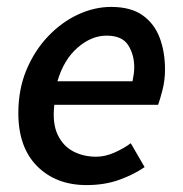

<svg xmlns="http://www.w3.org/2000/svg" viewBox="-20 -523 528 555"><path d="M230 12Q142 12 87.5 -42.5Q33 -97 33 -196Q33 -265 56.5 -321Q80 -377 119 -418Q158 -459 205.5 -481Q253 -503 301 -503Q358 -503 392 -479Q426 -455 441.5 -414Q457 -373 457 -322Q457 -291 449.5 -262Q442 -233 437 -220H137Q131 -167 146.5 -134Q162 -101 191.5 -85.5Q221 -70 258 -70Q284 -70 311 -82Q338 -94 358 -109L398 -40Q368 -19 325.5 -3.5Q283 12 230 12ZM146 -288H363Q365 -298 366.5 -308Q368 -318 368 -329Q368 -365 350.5 -392.5Q333 -420 288 -420Q244 -420 204 -385Q164 -350 146 -288Z"/></svg>

Font: Source Sans Pro SemiBold
Style: Italic
Weight: 600
Italic angle: -11°
Designer: Paul D. Hunt
Foundry: Adobe Systems Incorporated
Version: Version 1.095;hotconv 1.0.109;makeotfexe 2.5.65596